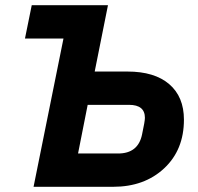

<svg xmlns="http://www.w3.org/2000/svg" viewBox="-20 -718 761 738"><path d="M109 0 224 -570H76L102 -698H395L344 -443H470Q574 -443 630.5 -394.5Q687 -346 687 -258Q687 -142 611 -71Q535 0 415 0ZM280 -128H434Q511 -128 526 -201Q537 -252 537 -265Q537 -315 476 -315H317Z"/></svg>

Font: Aneliza
Style: Bold Italic
Weight: 700
Italic angle: -11.31°
Designer: Mike Abbink, Paul van der Laan, Pieter van Rosmalen
Foundry: Bold Monday
Version: Version 3.0